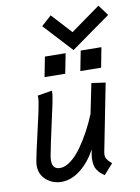

<svg xmlns="http://www.w3.org/2000/svg" viewBox="-98 -976 761 1046"><g transform="rotate(-10 282.0 -453.0)"><path d="M345.7 -695.8 200.2 -853.5 255.9 -903.8 357.4 -793 521.5 -910.6 564.5 -851.6ZM186 -688 300.3 -686.5 278.8 -576.7 164.6 -578.1ZM383.8 -686.5 498 -685.1 477.1 -575.2 362.3 -576.7ZM394.5 4.9Q393.1 3.9 382.3 -4.4Q371.6 -12.7 367.2 -17.6Q362.8 -22.5 355.5 -33Q348.1 -43.5 345 -57.4Q341.8 -71.3 341.8 -88.9Q341.8 -111.8 349.1 -145.5Q313 -79.1 262.9 -39.8Q212.9 -0.5 158.7 0Q109.4 0 74 -30.5Q38.6 -61 38.6 -109.9Q38.6 -120.6 41 -134.3Q49.8 -182.1 68.4 -261.2Q86.9 -340.3 99.1 -397.2Q111.3 -454.1 111.3 -477.1Q111.3 -482.9 110.8 -485.4L191.4 -498.5V-493.7Q191.4 -472.7 181.9 -427.5Q172.4 -382.3 154.1 -300.5Q135.7 -218.8 122.6 -149.4Q120.1 -134.8 120.1 -124Q120.1 -75.7 163.1 -75.7Q191.9 -75.7 223.4 -100.1Q254.9 -124.5 283 -164.3Q311 -204.1 334.5 -247.8Q357.9 -291.5 376.5 -337.4L410.2 -502L487.3 -491.2L413.6 -116.7Q412.6 -108.9 412.6 -106Q412.6 -98.1 414.3 -91.6Q416 -85 420.4 -78.9Q424.8 -72.8 427.5 -69.6Q430.2 -66.4 437.3 -60.1Q444.3 -53.7 445.8 -52.2Z"/></g></svg>

Font: Fantasque Sans Mono
Style: Italic
Weight: 400
Italic angle: -11°
Monospace: yes
Designer: Jany Belluz
Version: Version 1.8.0 ; ttfautohint (v1.8.2)